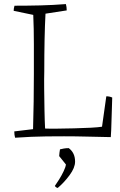

<svg xmlns="http://www.w3.org/2000/svg" viewBox="-20 -668 588 941"><path d="M54 7Q50 -7 50 -24L142 -35Q146 -169 146 -305Q146 -373 146 -451Q146 -529 143 -595L47 -615Q47 -626 51 -640Q116 -640 177.5 -641.5Q239 -643 303 -648Q305 -641 306 -633Q307 -625 307 -617L203 -601Q200 -546 198.5 -475Q197 -404 197 -319Q196 -284 196.5 -232.5Q197 -181 198 -128.5Q199 -76 201 -38Q222 -37 260.5 -37.5Q299 -38 343 -39Q387 -40 424.5 -42Q462 -44 480 -47L501 -196Q517 -196 530 -190L529 -156L525 -30L523 4Q466 3 408 1.5Q350 0 294 0Q245 0 207 0.5Q169 1 133 2.5Q97 4 54 7ZM263 253Q259 253 254 249Q249 245 249 243Q257 232 269.5 212Q282 192 292 171Q302 150 303 138L270 97Q270 92 271.5 80Q273 68 274 64Q281 62 292.5 60Q304 58 317 58Q348 81 348 124Q348 154 321 190.5Q294 227 263 253Z"/></svg>

Font: Labrada Light
Style: Regular
Weight: 300
Designer: Mercedes Jáuregui
Foundry: Omnibus-Type Team
Version: Version 1.000; ttfautohint (v1.8.4.7-5d5b)